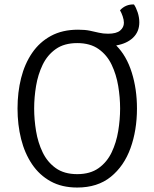

<svg xmlns="http://www.w3.org/2000/svg" viewBox="-20 -828 692 860"><path d="M58.5 -342Q58.5 -414.5 74.5 -478.2Q90.5 -542 123.8 -590.8Q157 -639.5 208.2 -667.2Q259.5 -695 329.5 -695Q361 -695 382.5 -690.5Q404 -686 422.8 -681.5Q441.5 -677 464 -677Q501.5 -677 518.2 -691.2Q535 -705.5 535 -726Q535 -739 529.5 -755Q524 -771 517.5 -782Q543 -809.5 580 -808Q589.5 -794.5 596.8 -772.2Q604 -750 604 -728Q604 -686 576 -659.2Q548 -632.5 500.5 -624.5Q547 -577.5 570.2 -503.2Q593.5 -429 593.5 -342Q593.5 -244.5 564.5 -164.2Q535.5 -84 476.2 -36Q417 12 326 12Q257 12 206.8 -15.8Q156.5 -43.5 123.5 -92.5Q90.5 -141.5 74.5 -205.5Q58.5 -269.5 58.5 -342ZM133 -342Q133 -292.5 141.5 -241Q150 -189.5 171 -145.8Q192 -102 229.8 -75Q267.5 -48 326 -48Q384 -48 421.8 -75Q459.5 -102 480.2 -145.8Q501 -189.5 509.5 -241Q518 -292.5 518 -342Q518 -391.5 509.5 -442.8Q501 -494 480.2 -537.8Q459.5 -581.5 421.8 -608.2Q384 -635 326 -635Q267.5 -635 229.8 -608.2Q192 -581.5 171 -537.8Q150 -494 141.5 -442.8Q133 -391.5 133 -342Z"/></svg>

Font: Signika Negative SC Light
Style: Regular
Weight: 300
Designer: Anna Giedryś
Foundry: Anna Giedryś
Version: Version 2.000; ttfautohint (v1.8.3) -l 8 -r 50 -G 200 -x 9 -